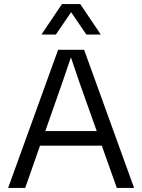

<svg xmlns="http://www.w3.org/2000/svg" viewBox="-20 -925 700 945"><path d="M640 0H555L481 -208H177L104 0H20L266 -680H394ZM285 -905H375L476 -755H405L330 -865L255 -755H184ZM456 -280 369 -525 330 -640H328L289 -525L203 -280Z"/></svg>

Font: CyStack Display
Style: Regular
Weight: 400
Designer: Weizhong Zhang
Foundry: 本地遙控
Version: Version 1.000;Glyphs 3.1.2 (3151)